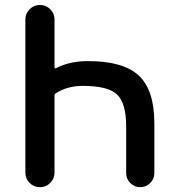

<svg xmlns="http://www.w3.org/2000/svg" viewBox="-20 -774 710 772"><path d="M199.2 -503.9Q199.2 -501 201.2 -499.5Q203.1 -498 206.1 -500Q258.8 -528.3 334 -528.3Q476.6 -528.3 538.6 -469.7Q600.6 -411.1 600.6 -278.3V-78.1Q600.6 -54.7 584 -38.1Q567.4 -21.5 543.9 -21.5Q520.5 -21.5 503.9 -38.1Q487.3 -54.7 487.3 -78.1V-265.6Q487.3 -359.4 450.7 -394Q414.1 -428.7 313.5 -428.7Q251 -428.7 205.1 -399.4Q199.2 -395.5 199.2 -388.7V-79.1Q199.2 -55.7 182.1 -38.6Q165 -21.5 141.6 -21.5H139.6Q116.2 -21.5 99.1 -38.6Q82 -55.7 82 -79.1V-696.3Q82 -719.7 99.1 -736.8Q116.2 -753.9 139.6 -753.9H141.6Q165 -753.9 182.1 -736.8Q199.2 -719.7 199.2 -696.3Z"/></svg>

Font: Gen Jyuu Gothic P Medium
Style: Regular
Weight: 500
Designer: [Source Han Sans]
Ryoko NISHIZUKA  (kana & ideographs); Paul D. Hunt (Latin, Greek & Cyrillic); Wenlong ZHANG  (bopomofo
Version: Version 1.002.20150607